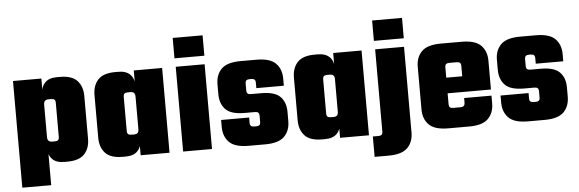

<svg xmlns="http://www.w3.org/2000/svg" viewBox="-50 -833 3398 1126"><g transform="rotate(-5 1649.0 -270.0)"><path d="M449 -240H279V-352Q279 -363 273 -368.5Q267 -374 254 -374H237Q224 -374 217 -367Q210 -360 210 -344V-317H204V-407Q204 -449 227.5 -474Q251 -499 298 -499H316Q387 -499 418 -465Q449 -431 449 -375ZM210 129H40V-499H207V-404H210ZM279 -259H449V-124Q449 -68 418 -34Q387 0 316 0H298Q251 0 227.5 -25Q204 -50 204 -92V-182H210V-155Q210 -139 217 -132Q224 -125 237 -125H254Q267 -125 273 -130.5Q279 -136 279 -147Z M679 -240H509V-375Q509 -431 540 -465Q571 -499 642 -499H660Q707 -499 730.5 -474Q754 -449 754 -407V-317H748V-344Q748 -360 741.5 -367Q735 -374 721 -374H704Q691 -374 685 -368.5Q679 -363 679 -352ZM918 0H748V-404H751V-499H918ZM509 -259H679V-147Q679 -136 685 -130.5Q691 -125 704 -125H721Q735 -125 741.5 -132Q748 -139 748 -155V-182H754V-92Q754 -50 730.5 -25Q707 0 660 0H642Q571 0 540 -34Q509 -68 509 -124Z M1168 0H998V-499H1168ZM995 -549V-669H1171V-549Z M1463 -132V-172Q1463 -183 1457 -188.5Q1451 -194 1438 -194H1377Q1297 -194 1265 -227.5Q1233 -261 1233 -317V-375Q1233 -431 1266.5 -465Q1300 -499 1380 -499H1473Q1553 -499 1586.5 -465Q1620 -431 1620 -375V-333H1458V-367Q1458 -378 1452 -383.5Q1446 -389 1433 -389H1423Q1410 -389 1404 -383.5Q1398 -378 1398 -367V-323Q1398 -312 1404 -306.5Q1410 -301 1423 -301H1484Q1564 -301 1596 -268Q1628 -235 1628 -179V-124Q1628 -68 1594.5 -34Q1561 0 1481 0H1383Q1303 0 1269.5 -34Q1236 -68 1236 -124V-165H1401V-132Q1401 -121 1407 -115.5Q1413 -110 1426 -110H1438Q1451 -110 1457 -115.5Q1463 -121 1463 -132Z M1853 -240H1683V-375Q1683 -431 1714 -465Q1745 -499 1816 -499H1834Q1881 -499 1904.5 -474Q1928 -449 1928 -407V-317H1922V-344Q1922 -360 1915.5 -367Q1909 -374 1895 -374H1878Q1865 -374 1859 -368.5Q1853 -363 1853 -352ZM2092 0H1922V-404H1925V-499H2092ZM1683 -259H1853V-147Q1853 -136 1859 -130.5Q1865 -125 1878 -125H1895Q1909 -125 1915.5 -132Q1922 -139 1922 -155V-182H1928V-92Q1928 -50 1904.5 -25Q1881 0 1834 0H1816Q1745 0 1714 -34Q1683 -68 1683 -124Z M2172 -13V-499H2342V5Q2342 61 2308.5 95Q2275 129 2195 129H2114V9H2147Q2160 9 2166 3.5Q2172 -2 2172 -13ZM2169 -549V-669H2345V-549Z M2573 -360V-139Q2573 -128 2579 -122.5Q2585 -117 2598 -117H2627V0H2559Q2479 0 2445.5 -34Q2412 -68 2412 -124V-375Q2412 -431 2445.5 -465Q2479 -499 2559 -499H2626V-382H2598Q2585 -382 2579 -376.5Q2573 -371 2573 -360ZM2667 -227V-360Q2667 -371 2661 -376.5Q2655 -382 2642 -382H2621V-499H2681Q2761 -499 2794.5 -465Q2828 -431 2828 -375V-227ZM2667 -141V-169H2828V-124Q2828 -68 2794.5 -34Q2761 0 2681 0H2621V-117H2642Q2655 -117 2661 -123.5Q2667 -130 2667 -141ZM2828 -297V-205H2453V-297Z M3108 -132V-172Q3108 -183 3102 -188.5Q3096 -194 3083 -194H3022Q2942 -194 2910 -227.5Q2878 -261 2878 -317V-375Q2878 -431 2911.5 -465Q2945 -499 3025 -499H3118Q3198 -499 3231.5 -465Q3265 -431 3265 -375V-333H3103V-367Q3103 -378 3097 -383.5Q3091 -389 3078 -389H3068Q3055 -389 3049 -383.5Q3043 -378 3043 -367V-323Q3043 -312 3049 -306.5Q3055 -301 3068 -301H3129Q3209 -301 3241 -268Q3273 -235 3273 -179V-124Q3273 -68 3239.5 -34Q3206 0 3126 0H3028Q2948 0 2914.5 -34Q2881 -68 2881 -124V-165H3046V-132Q3046 -121 3052 -115.5Q3058 -110 3071 -110H3083Q3096 -110 3102 -115.5Q3108 -121 3108 -132Z"/></g></svg>

Font: Teko Variable Light
Style: Regular
Weight: 300
Designer: Manushi Parikh, Jonny Pinhorn
Foundry: Indian Type Foundry
Version: Version 3.000